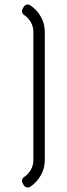

<svg xmlns="http://www.w3.org/2000/svg" viewBox="-20 -820 291 840"><path d="M176 -120.5V-679.5C176 -704.2 170.2 -726.8 158.5 -747.2C146.8 -767.8 131.5 -784.2 112.5 -796.5C107.8 -799.8 102.8 -800.9 97.2 -799.8C91.8 -798.6 87.5 -795.7 84.5 -791L79.5 -782.5C76.5 -777.8 75.5 -772.9 76.5 -767.8C77.5 -762.6 80.2 -758.3 84.5 -755C97.2 -747 107.2 -736.4 114.8 -723.2C122.2 -710.1 126 -695.5 126 -679.5V-120.5C126 -104.5 122.2 -89.9 114.8 -76.8C107.2 -63.6 97.2 -53 84.5 -45C80.2 -41.7 77.5 -37.4 76.5 -32.2C75.5 -27.1 76.5 -22.2 79.5 -17.5L84.5 -9C87.5 -4.3 91.8 -1.4 97.2 -0.2C102.8 0.9 107.8 0 112.5 -3C131.5 -15.7 146.8 -32.2 158.5 -52.8C170.2 -73.2 176 -95.8 176 -120.5Z"/></svg>

Font: lerotica
Style: Regular
Weight: 400
Designer: defharo
Foundry: deFharo
Version: Version 1.001 2011